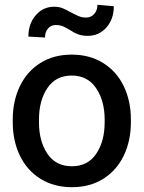

<svg xmlns="http://www.w3.org/2000/svg" viewBox="-20 -768 597 798"><path d="M345 -619Q322 -619 305.5 -625Q289 -631 271 -643Q255 -653 242 -658.5Q229 -664 212 -664Q192 -664 179.5 -649.5Q167 -635 167 -612L98 -616Q98 -669 128.5 -704.5Q159 -740 205 -740Q224 -740 238.5 -734.5Q253 -729 274 -717Q295 -706 308 -700.5Q321 -695 338 -695Q358 -695 371.5 -710Q385 -725 385 -748L453 -742Q453 -688 422 -653.5Q391 -619 345 -619ZM278 -541Q353 -541 409 -506Q465 -471 494.5 -409.5Q524 -348 524 -271V-260Q524 -183 494.5 -121.5Q465 -60 409.5 -25Q354 10 279 10Q204 10 148 -25Q92 -60 62.5 -121.5Q33 -183 33 -260V-271Q33 -348 62.5 -409.5Q92 -471 147.5 -506Q203 -541 278 -541ZM279 -77Q345 -77 380 -129Q415 -181 415 -260V-271Q415 -349 379.5 -401.5Q344 -454 278 -454Q212 -454 177 -402Q142 -350 142 -271V-260Q142 -181 177 -129Q212 -77 279 -77Z"/></svg>

Font: Freesentation 6 SemiBold
Style: Regular
Weight: 600
Designer: glyphs from Roboto by Christian Robertson / Hangul glyphs from Noto Sans CJK(Source Han Sans) by Jang Soo-young and Kang
Foundry: PT&
Version: Version 2.001